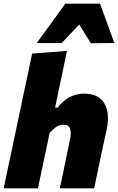

<svg xmlns="http://www.w3.org/2000/svg" viewBox="-25 -1025 642 1045"><path d="M-5 0Q6 -52.5 16.5 -102Q27 -151.5 40.5 -214.5L99 -493Q112 -553.5 124.5 -612.5Q137 -671.5 150 -733.5L339.5 -748Q327.5 -689.5 314.2 -626.8Q301 -564 286 -493L275 -439.5H289Q314 -474.5 351.8 -495Q389.5 -515.5 431.5 -515.5Q511.5 -515.5 542.8 -462.5Q574 -409.5 556 -323Q551.5 -301.5 545.2 -272.8Q539 -244 532.5 -214.5Q519.5 -152 509 -102.2Q498.5 -52.5 487.5 0H300.5Q312 -52.5 322 -101Q332 -149.5 343 -204L356 -265.5Q363.5 -300.5 356.8 -323.5Q350 -346.5 321 -346.5Q298.5 -346.5 280.5 -333.8Q262.5 -321 245 -301L224.5 -203.5Q213 -149.5 202.8 -101Q192.5 -52.5 181.5 0ZM469.5 -789.5Q454 -814.5 438.2 -840.2Q422.5 -866 406.5 -892Q382 -866 357.8 -840.8Q333.5 -815.5 310.5 -790.5H174.5Q214.5 -845 253 -898Q291.5 -951 330.5 -1005H519.5Q539 -951.5 558.5 -898Q578 -844.5 597.5 -791Z"/></svg>

Font: Commissioner ExtraBold
Style: Italic
Weight: 800
Italic angle: -12°
Designer: Kostas Bartsokas
Foundry: Kostas Bartsokas
Version: Version 1.000; ttfautohint (v1.8.3)